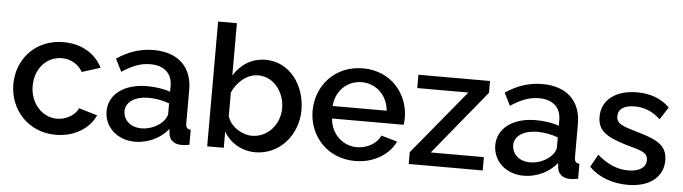

<svg xmlns="http://www.w3.org/2000/svg" viewBox="-47 -920 3981 1119"><g transform="rotate(5 1944.0 -360.0)"><path d="M303 10C413 10 500 -46 534 -124L426 -156C410 -116 356 -84 302 -84C216 -84 145 -161 145 -262C145 -365 213 -438 301 -438C353 -438 398 -412 423 -368L530 -402C491 -480 411 -532 303 -532C138 -532 32 -409 32 -262C32 -116 140 10 303 10Z M587 -153C587 -61 662 10 767 10C839 10 915 -23 961 -82L964 -52C968 -22 991 5 1038 5C1049 5 1064 4 1085 0V-88C1064 -89 1056 -99 1056 -124V-319C1056 -455 970 -532 830 -532C753 -532 684 -509 615 -463L652 -389C710 -427 760 -448 818 -448C900 -448 946 -404 946 -331V-298C908 -312 856 -319 810 -319C678 -319 587 -253 587 -153ZM920 -121C892 -92 845 -71 798 -71C728 -71 691 -116 691 -162C691 -217 746 -252 826 -252C865 -252 909 -244 946 -230V-170C946 -157 936 -137 920 -121Z M1286 -95C1323 -31 1391 10 1471 10C1611 10 1718 -110 1718 -259C1718 -403 1626 -532 1486 -532C1403 -532 1340 -490 1299 -424V-730H1189V0H1286ZM1605 -259C1605 -167 1538 -84 1442 -84C1385 -84 1315 -127 1299 -187V-325C1327 -387 1383 -438 1450 -438C1541 -438 1605 -353 1605 -259Z M2054 10C2164 10 2253 -46 2289 -124L2195 -151C2175 -103 2117 -71 2058 -71C1977 -71 1907 -133 1900 -225H2319C2320 -234 2322 -249 2322 -265C2322 -406 2219 -532 2055 -532C1891 -532 1783 -408 1783 -260C1783 -114 1891 10 2054 10ZM1897 -298C1903 -388 1971 -451 2054 -451C2138 -451 2205 -389 2213 -298Z M2368 -69V0H2801V-78H2490L2798 -454V-523H2379V-445H2678Z M2861 -153C2861 -61 2936 10 3041 10C3113 10 3189 -23 3235 -82L3238 -52C3242 -22 3265 5 3312 5C3323 5 3338 4 3359 0V-88C3338 -89 3330 -99 3330 -124V-319C3330 -455 3244 -532 3104 -532C3027 -532 2958 -509 2889 -463L2926 -389C2984 -427 3034 -448 3092 -448C3174 -448 3220 -404 3220 -331V-298C3182 -312 3130 -319 3084 -319C2952 -319 2861 -253 2861 -153ZM3194 -121C3166 -92 3119 -71 3072 -71C3002 -71 2965 -116 2965 -162C2965 -217 3020 -252 3100 -252C3139 -252 3183 -244 3220 -230V-170C3220 -157 3210 -137 3194 -121Z M3649 10C3774 10 3856 -50 3856 -151C3856 -247 3783 -272 3662 -307C3591 -328 3555 -340 3555 -383C3555 -434 3603 -449 3652 -449C3708 -449 3756 -429 3802 -387L3849 -460C3800 -509 3734 -532 3658 -532C3536 -532 3452 -472 3452 -371C3452 -286 3510 -255 3622 -221C3701 -198 3749 -192 3749 -143C3749 -98 3707 -74 3645 -74C3584 -74 3525 -97 3464 -150L3423 -76C3479 -19 3561 10 3649 10Z"/></g></svg>

Font: FIGSv2-sans-serif SemiBold
Style: Regular
Weight: 600
Designer: Matt McInerney, Pablo Impallari, Rodrigo Fuenzalida,Mirko Velimirovic
Foundry: Matt McInerney, Pablo Impallari, Rodrigo Fuenzalida
Version: Version 4.021;hotconv 1.0.109;makeotfexe 2.5.65596